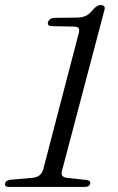

<svg xmlns="http://www.w3.org/2000/svg" viewBox="-23 -739 465 759"><path d="M184.5 -635.5Q162 -635.5 167 -652Q172.5 -668.5 195.5 -668.5L281.5 -669.5Q304 -670 317.8 -677Q331.5 -684 347.5 -704Q362 -719 374.5 -719Q396.5 -719 389.5 -698L223 -67.5Q218 -53.5 222.8 -45.2Q227.5 -37 245.5 -35.5L319 -27.5Q336 -25 333.5 -14Q332 0 310.5 0H14Q-5.5 0 -3 -13.5Q-0.5 -26 19 -28.5L104.5 -36Q138 -38.5 147.5 -68L286.5 -601Q292.5 -620.5 288 -627.2Q283.5 -634 267.5 -634Z"/></svg>

Font: Fraunces 9pt S000 Light
Style: Italic
Weight: 300
Italic angle: -16°
Version: Version 1.000; ttfautohint (v1.8.3)